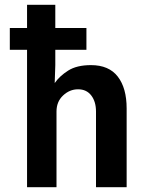

<svg xmlns="http://www.w3.org/2000/svg" viewBox="-20 -782 627 802"><path d="M93 0V-762H211V-510L208.5 -435Q228.5 -464 264.5 -487Q300.5 -510 360 -510Q435 -510 472 -462Q509 -414 509 -329V0H381V-316Q381 -357.5 361.2 -383.2Q341.5 -409 306 -409Q271 -409 243.5 -383.2Q216 -357.5 216 -316V0ZM21 -574V-665H341V-574Z"/></svg>

Font: Alatsi
Style: Regular
Weight: 400
Designer: Spyros Zevelakis, Eben Sorkin
Foundry: www.sorkintype.com
Version: Version 1.008; ttfautohint (v1.8.4.7-5d5b)